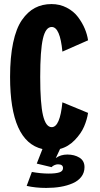

<svg xmlns="http://www.w3.org/2000/svg" viewBox="-20 -726 490 943"><path d="M233.5 95 160.5 77.5 188.5 6Q29.5 -31 29.5 -348Q29.5 -445.5 44.5 -516.2Q59.5 -587 87.8 -627.8Q116 -668.5 151.8 -687.2Q187.5 -706 233 -706Q274 -706 308 -688.2Q342 -670.5 363 -642.5Q384 -614.5 396.2 -585.5Q408.5 -556.5 412.5 -528L286.5 -472.5Q275 -593.5 234 -593.5Q204 -593.5 190.8 -536Q177.5 -478.5 177.5 -348Q177.5 -217.5 191.2 -159.5Q205 -101.5 234 -101.5Q274.5 -101.5 286.5 -223.5L412.5 -171.5Q407.5 -138.5 393 -104.5Q378.5 -70.5 347.2 -38Q316 -5.5 275 5.5L254 50.5Q277.5 33 311 33Q345.5 33 370.2 48.2Q395 63.5 395 95Q395 122 379.5 142.2Q364 162.5 337 174.2Q310 186 277.5 191.5Q245 197 207 197Q154.5 197 111 187L136.5 118.5Q181.5 126.5 219 126.5Q253 126.5 271.2 120.8Q289.5 115 289.5 99.5Q289.5 81 264.5 81Q256.5 81 247 85.2Q237.5 89.5 233.5 95Z"/></svg>

Font: League Mono Condensed
Style: Bold
Weight: 700
Width: 1
Designer: Tyler Finck
Foundry: The League of Moveable Type / Tyler Finck
Version: Version 2.210